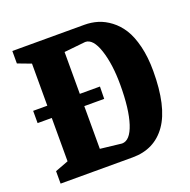

<svg xmlns="http://www.w3.org/2000/svg" viewBox="-112 -717 820 827"><g transform="rotate(-20 298.5 -304.0)"><path d="M358.9 -607.9Q390.6 -607.9 419.7 -599.1Q448.7 -590.3 476.6 -569.3Q504.4 -548.3 524.7 -516.4Q544.9 -484.4 557.4 -433.8Q569.8 -383.3 569.8 -319.8Q569.8 -156.7 514.9 -78.4Q460 0 358.9 0H28.8V-57.1L89.8 -80.1V-278.8H24.9V-335H89.8V-527.8L28.8 -550.8V-607.9ZM336.9 -71.8Q374 -71.8 395 -136.2Q416 -200.7 416 -312Q416 -406.7 394.5 -471.9Q373 -537.1 336.9 -537.1L238.8 -526.9V-335H331.1L330.1 -278.8H238.8V-83Z"/></g></svg>

Font: Grenze
Style: Bold
Weight: 700
Designer: Renata Polastri
Foundry: Omnibus-Type
Version: Version 1.002;PS 001.002;hotconv 1.0.88;makeotf.lib2.5.64775